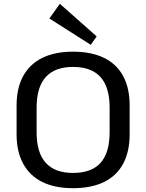

<svg xmlns="http://www.w3.org/2000/svg" viewBox="-20 -979 767 1007"><path d="M363 8Q268 8 202 -24.5Q136 -57 101.5 -120.5Q67 -184 67 -275V-425Q67 -517 101.5 -580Q136 -643 202 -675.5Q268 -708 363 -708Q459 -708 525.5 -675.5Q592 -643 626 -580Q660 -517 660 -425V-275Q660 -184 626 -120.5Q592 -57 525.5 -24.5Q459 8 363 8ZM363 -72Q460 -72 507.5 -125Q555 -178 555 -286V-414Q555 -522 507 -575Q459 -628 363 -628Q268 -628 220 -575Q172 -522 172 -414V-286Q172 -178 220 -125Q268 -72 363 -72ZM487 -788 456 -744 239 -882 294 -959Z"/></svg>

Font: Pathway Extreme 8pt Thin 12pt Medium
Style: Regular
Weight: 500
Version: Version 1.001;gftools[0.9.26]